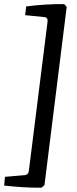

<svg xmlns="http://www.w3.org/2000/svg" viewBox="-42 -717 371 924"><path d="M158 186Q119 187 69.5 184Q20 181 -22 176L-18 134L75 126Q95 125 97 104L187 -614Q189 -634 169 -635L79 -644L84 -686Q128 -692 178.5 -695Q229 -698 267 -697L279 -684L172 174Z"/></svg>

Font: Yrsa Medium
Style: Italic
Weight: 500
Italic angle: -7.10001°
Designer: Anna Giedrys (Yrsa+Rasa design), David Brezina (Yrsa art-direction, Rasa art-direction, design)
Foundry: Rosetta Type Foundry
Version: Version 2.004